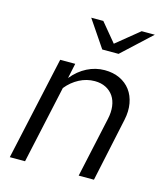

<svg xmlns="http://www.w3.org/2000/svg" viewBox="-107 -793 756 875"><g transform="rotate(15 271.0 -355.0)"><path d="M21 0Q48 -123 74.5 -244Q101 -365 128 -488H199Q195 -470 191.5 -452.5Q188 -435 184 -417Q215 -455 254.5 -475Q294 -495 337 -495Q377 -495 408 -480.5Q439 -466 458.5 -440Q478 -414 484.5 -378Q491 -342 482 -300Q466 -225 450 -150Q434 -75 418 0H346Q362 -72 377 -142.5Q392 -213 408 -285Q415 -317 411.5 -344.5Q408 -372 394.5 -392Q381 -412 358.5 -423.5Q336 -435 306 -435Q268 -435 233.5 -417Q199 -399 173 -367Q153 -275 133 -183.5Q113 -92 93 0ZM272 -710Q290 -688 308.5 -666Q327 -644 345 -622Q372 -644 399 -666Q426 -688 453 -710H515Q480 -678 446.5 -646.5Q413 -615 378 -583H301Q279 -615 258 -646.5Q237 -678 215 -710Z"/></g></svg>

Font: Rosa Sans Light
Style: Italic
Weight: 300
Italic angle: -12°
Designer: Pentagram / MCKL
Foundry: Pentagram / MCKL
Version: Version 1.005;September 16, 2019;FontCreator 11.5.0.2425 64-